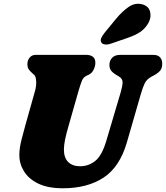

<svg xmlns="http://www.w3.org/2000/svg" viewBox="-20 -994 890 1029"><path d="M550 -240 626.5 -498Q636 -530 637 -551.2Q638 -572.5 616 -585L607.5 -590Q583 -604.5 574.5 -616.8Q566 -629 566.5 -648.5Q567 -669.5 581.5 -684.8Q596 -700 624.5 -700H801Q826 -700 837.8 -686.8Q849.5 -673.5 849.5 -653Q849.5 -627 836.8 -613.5Q824 -600 802 -588.5L792.5 -583.5Q766.5 -569.5 756 -548.2Q745.5 -527 734.5 -489L660 -231Q622 -99.5 535.2 -42.2Q448.5 15 316.5 15Q236.5 15 184.8 -10.2Q133 -35.5 108 -76.8Q83 -118 83.5 -166Q84.5 -203.5 95.8 -247.2Q107 -291 116 -323L167.5 -506Q175.5 -534.5 173.8 -559.8Q172 -585 163 -593L156 -599Q139.5 -613.5 133 -624Q126.5 -634.5 127 -653Q127.5 -672 139.5 -686Q151.5 -700 171.5 -700H440.5Q492 -700 491 -656Q490.5 -637.5 481 -619Q471.5 -600.5 453.5 -592.5L444.5 -588.5Q427 -580.5 419.2 -561.8Q411.5 -543 402 -510.5L348.5 -323Q334.5 -275 328.8 -246.2Q323 -217.5 322.5 -195Q322 -149.5 345 -126.2Q368 -103 409 -103Q455 -103 490.8 -131.8Q526.5 -160.5 550 -240ZM601 -892Q636 -934.5 670.8 -957.8Q705.5 -981 743.5 -970.5Q776.5 -961 784.2 -931.8Q792 -902.5 776 -872Q759.5 -842.5 733.5 -824Q707.5 -805.5 660 -789.5L572.5 -759.5Q557 -754 542.5 -755.8Q528 -757.5 522.5 -767.5Q517 -779 523.5 -792Q530 -805 541 -819Z"/></svg>

Font: Fraunces 9pt SuperSoft Black
Style: Italic
Weight: 900
Italic angle: -16°
Version: Version 1.000;[0bf87f6ff]